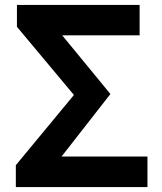

<svg xmlns="http://www.w3.org/2000/svg" viewBox="-20 -761 659 781"><path d="M44.4 0V-89.1L280.7 -374.7L48.9 -652V-740.8H547.9V-617.3H233L429.1 -378.6L230.4 -124.3H579.8V0Z"/></svg>

Font: Noto Sans HK Thin
Style: Regular
Weight: 100
Designer: Ryoko NISHIZUKA 西塚涼子 (kana, bopomofo & ideographs); Paul D. Hunt (Latin, Greek & Cyrillic); Sandoll Communications 산돌커뮤니
Foundry: Adobe
Version: Version 2.004-H2;hotconv 1.0.118;makeotfexe 2.5.65603